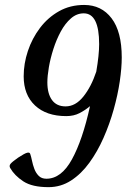

<svg xmlns="http://www.w3.org/2000/svg" viewBox="-20 -752 515 780"><path d="M177.2 8.3Q110.8 8.3 75 -15.1Q39.1 -38.6 21.5 -69.3Q16.1 -78.6 23.2 -86.9Q30.3 -95.2 53.2 -111.3Q80.6 -129.4 90.8 -131.6Q101.1 -133.8 103 -126Q106.4 -116.2 109.9 -99.4Q113.3 -82.5 119.6 -65.7Q126 -48.8 137.5 -37.4Q148.9 -25.9 168.5 -25.9Q229 -25.9 272.2 -104.5Q315.4 -183.1 345.7 -320.8Q326.7 -304.7 303.2 -292.5Q279.8 -280.3 249 -280.3Q168.5 -280.3 122.3 -323.5Q76.2 -366.7 76.2 -441.9Q76.2 -493.7 93.3 -544.9Q110.4 -596.2 142.6 -638.7Q174.8 -681.2 220 -706.5Q265.1 -731.9 321.8 -731.9Q392.1 -731.9 433.3 -677.7Q474.6 -623.5 474.6 -518.6Q474.6 -476.6 466.6 -421.6Q458.5 -366.7 441.9 -307.4Q425.3 -248 400.6 -192.1Q376 -136.2 343 -90.8Q310.1 -45.4 268.6 -18.6Q227.1 8.3 177.2 8.3ZM246.6 -319.8Q286.6 -319.8 318.6 -359.6Q350.6 -399.4 371.1 -460.9Q377 -495.1 379.9 -523.2Q382.8 -551.3 382.8 -572.8Q382.8 -697.8 320.3 -697.8Q291.5 -697.8 268.1 -677.2Q244.6 -656.7 226.8 -623.8Q209 -590.8 196.8 -552.7Q184.6 -514.6 178.5 -478.8Q172.4 -442.9 172.4 -417.5Q172.4 -371.6 191.2 -345.7Q210 -319.8 246.6 -319.8Z"/></svg>

Font: Dai Banna SIL Medium
Style: Italic
Weight: 500
Italic angle: -11°
Designer: Victor Gaultney
Foundry: SIL International
Version: Version 4.000